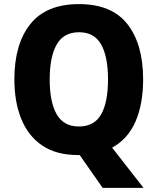

<svg xmlns="http://www.w3.org/2000/svg" viewBox="-20 -745 768 935"><path d="M677 -358Q677 -239 640 -153.5Q603 -68 526 -26L679 170H480L368 10Q365 10 359 10Q254 10 185.5 -36.5Q117 -83 83.5 -166Q50 -249 50 -359Q50 -530 127.5 -627.5Q205 -725 365 -725Q524 -725 600.5 -627.5Q677 -530 677 -358ZM222 -358Q222 -248 256 -188.5Q290 -129 364 -129Q439 -129 472.5 -188Q506 -247 506 -358Q506 -469 472.5 -528.5Q439 -588 365 -588Q290 -588 256 -528Q222 -468 222 -358Z"/></svg>

Font: Noto Sans Kannada SemiCondensed ExtraBold
Style: Regular
Weight: 800
Width: 4
Designer: Jelle Bosma - Monotype Design Team
Foundry: Monotype Imaging Inc.
Version: Version 2.005; ttfautohint (v1.8.4.7-5d5b)